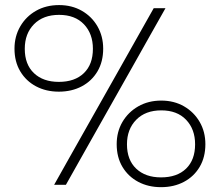

<svg xmlns="http://www.w3.org/2000/svg" viewBox="-20 -746 888 775"><path d="M217.5 -376Q166 -376 125.5 -397.5Q85 -419 61.8 -458Q38.5 -497 38.5 -549.5Q38.5 -599.5 61.8 -639.5Q85 -679.5 125.5 -702.5Q166 -725.5 218.5 -725.5Q270 -725.5 310.2 -702.5Q350.5 -679.5 373.5 -639.5Q396.5 -599.5 396.5 -549.5Q396.5 -497 373.5 -458Q350.5 -419 310 -397.5Q269.5 -376 217.5 -376ZM198.5 0Q229.5 -55 259.2 -108Q289 -161 327.5 -229L467.5 -477Q507.5 -548 537.8 -601.8Q568 -655.5 600.5 -713H648Q615.5 -655.5 585.2 -601.8Q555 -548 515 -477L375 -229Q336.5 -161 306.8 -108Q277 -55 246 0ZM217.5 -415.5Q282 -415.5 318.5 -450.8Q355 -486 355 -549Q355 -610 318.8 -648Q282.5 -686 218.5 -686Q154.5 -686 117.2 -648.2Q80 -610.5 80 -549Q80 -486 117 -450.8Q154 -415.5 217.5 -415.5ZM630 9.5Q578.5 9.5 538 -12Q497.5 -33.5 474.2 -72.5Q451 -111.5 451 -164Q451 -214 474.2 -253.8Q497.5 -293.5 538.2 -316.8Q579 -340 631 -340Q682.5 -340 722.8 -316.8Q763 -293.5 786 -253.8Q809 -214 809 -164Q809 -111.5 786 -72.5Q763 -33.5 722.5 -12Q682 9.5 630 9.5ZM630 -30Q694.5 -30 731 -65.2Q767.5 -100.5 767.5 -163.5Q767.5 -224.5 731.2 -262.5Q695 -300.5 631 -300.5Q567 -300.5 529.8 -262.5Q492.5 -224.5 492.5 -163.5Q492.5 -100.5 529.8 -65.2Q567 -30 630 -30Z"/></svg>

Font: Commissioner ExtraLight
Style: Regular
Weight: 200
Designer: Kostas Bartsokas
Foundry: Kostas Bartsokas
Version: Version 1.000; ttfautohint (v1.8.3)